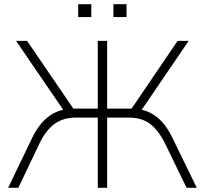

<svg xmlns="http://www.w3.org/2000/svg" viewBox="-20 -901 983 921"><path d="M19 0 134 -239Q154 -281 180 -311Q206 -341 238 -358Q270 -375 308 -378L293 -360L57 -705H110L342 -365L321 -380H449V-705H494V-380H624L601 -365L832 -705H885L650 -360L635 -378Q673 -375 704.5 -358Q736 -341 761.5 -311.5Q787 -282 807 -240L924 0H875L773 -210Q740 -277 699.5 -307Q659 -337 599 -337H494V0H449V-337H344Q284 -337 242 -307Q200 -277 168 -210L68 0ZM524 -819V-881H587V-819ZM355 -819V-881H418V-819Z"/></svg>

Font: Nunito Sans 10pt ExtraLight
Style: Regular
Weight: 250
Designer: Vernon Adams
Foundry: Vernon Adams
Version: Version 3.101;gftools[0.9.27]